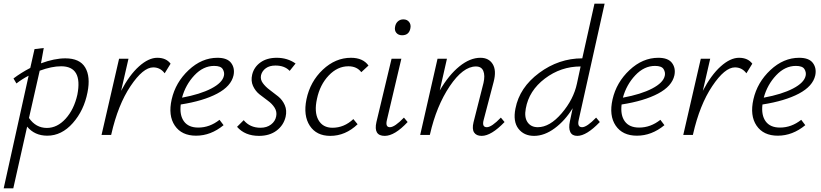

<svg xmlns="http://www.w3.org/2000/svg" viewBox="-42 -731 4449 1040"><path d="M312 -415Q390 -415 419.5 -365.5Q449 -316 432 -231Q413 -133 352.5 -64.5Q292 4 214 4Q146 4 105 -45L30 289H-22L113 -321Q78 -303 47 -279L31 -306Q72 -337 122 -363L145 -465L195 -471L180 -388Q253 -415 312 -415ZM377 -218Q407 -372 289 -372Q238 -372 173 -348L115 -92Q152 -38 212 -38Q268 -38 313.5 -88Q359 -138 377 -218Z M810 -418Q858 -418 882 -386L850 -334Q826 -366 788 -366Q733 -366 665 -264.5Q597 -163 561 -4L560 0H508L603 -413H654L614 -239Q659 -325 711 -371.5Q763 -418 810 -418Z M1136 -418Q1189 -418 1210 -390Q1231 -362 1223 -323Q1210 -264 1134.5 -224Q1059 -184 937 -165Q930 -107 954.5 -73.5Q979 -40 1032 -40Q1094 -40 1147 -82L1169 -53Q1100 4 1020 4Q942 4 905 -50.5Q868 -105 888 -193Q909 -285 980 -351.5Q1051 -418 1136 -418ZM1171 -321Q1175 -339 1164.5 -356.5Q1154 -374 1118 -374Q1059 -374 1011 -323Q963 -272 944 -202Q1042 -220 1102.5 -251.5Q1163 -283 1171 -321Z M1361 5Q1285 5 1242 -44L1278 -80Q1312 -39 1369 -39Q1403 -39 1426 -56.5Q1449 -74 1454 -101Q1459 -126 1445.5 -147.5Q1432 -169 1409 -185.5Q1386 -202 1363.5 -220Q1341 -238 1328.5 -265.5Q1316 -293 1324 -327Q1334 -368 1369 -393Q1404 -418 1457 -418Q1515 -418 1559 -387L1527 -347Q1500 -376 1450 -376Q1418 -376 1398 -361.5Q1378 -347 1372 -324Q1367 -301 1381.5 -281Q1396 -261 1419 -244Q1442 -227 1465 -208.5Q1488 -190 1500.5 -161.5Q1513 -133 1505 -98Q1494 -52 1456 -23.5Q1418 5 1361 5Z M1915 -340Q1891 -372 1845 -372Q1786 -372 1738.5 -322Q1691 -272 1675 -196Q1659 -124 1682.5 -81.5Q1706 -39 1759 -39Q1822 -39 1872 -86L1895 -58Q1829 5 1747 5Q1672 5 1636 -50Q1600 -105 1618 -193Q1638 -289 1706.5 -353.5Q1775 -418 1859 -418Q1924 -418 1954 -376Z M2136 -540Q2116 -540 2105 -553Q2094 -566 2098 -586Q2101 -604 2113 -615Q2125 -626 2143 -626Q2163 -626 2174 -612Q2185 -598 2181 -578Q2174 -540 2136 -540ZM2042 5Q1980 5 1997 -70L2079 -413H2132L2054 -82Q2044 -42 2070 -42Q2096 -42 2146 -94L2166 -70Q2096 5 2042 5Z M2671 -94 2691 -70Q2619 5 2567 5Q2538 5 2526 -13.5Q2514 -32 2523 -69L2577 -282Q2586 -322 2576 -346.5Q2566 -371 2536 -371Q2466 -371 2394 -264Q2322 -157 2287 -3L2286 0H2234L2328 -413H2379L2340 -241Q2389 -325 2446.5 -371.5Q2504 -418 2560 -418Q2606 -418 2627 -383.5Q2648 -349 2632 -288L2578 -82Q2567 -42 2595 -42Q2621 -42 2671 -94Z M3111 -42Q3137 -42 3187 -94L3207 -70Q3135 5 3085 5Q3057 5 3047 -16Q3037 -37 3045 -74L3060 -145Q3019 -78 2963 -36.5Q2907 5 2851 5Q2796 5 2766 -34Q2736 -73 2750 -143Q2772 -257 2878.5 -336Q2985 -415 3112 -415L3178 -711H3233L3093 -83Q3083 -42 3111 -42ZM2871 -42Q2936 -42 3000.5 -117.5Q3065 -193 3083 -278L3103 -371Q2996 -371 2909.5 -305.5Q2823 -240 2806 -143Q2797 -96 2815.5 -69Q2834 -42 2871 -42Z M3524 -418Q3577 -418 3598 -390Q3619 -362 3611 -323Q3598 -264 3522.5 -224Q3447 -184 3325 -165Q3318 -107 3342.5 -73.5Q3367 -40 3420 -40Q3482 -40 3535 -82L3557 -53Q3488 4 3408 4Q3330 4 3293 -50.5Q3256 -105 3276 -193Q3297 -285 3368 -351.5Q3439 -418 3524 -418ZM3559 -321Q3563 -339 3552.5 -356.5Q3542 -374 3506 -374Q3447 -374 3399 -323Q3351 -272 3332 -202Q3430 -220 3490.5 -251.5Q3551 -283 3559 -321Z M3961 -418Q4009 -418 4033 -386L4001 -334Q3977 -366 3939 -366Q3884 -366 3816 -264.5Q3748 -163 3712 -4L3711 0H3659L3754 -413H3805L3765 -239Q3810 -325 3862 -371.5Q3914 -418 3961 -418Z M4287 -418Q4340 -418 4361 -390Q4382 -362 4374 -323Q4361 -264 4285.5 -224Q4210 -184 4088 -165Q4081 -107 4105.5 -73.5Q4130 -40 4183 -40Q4245 -40 4298 -82L4320 -53Q4251 4 4171 4Q4093 4 4056 -50.5Q4019 -105 4039 -193Q4060 -285 4131 -351.5Q4202 -418 4287 -418ZM4322 -321Q4326 -339 4315.5 -356.5Q4305 -374 4269 -374Q4210 -374 4162 -323Q4114 -272 4095 -202Q4193 -220 4253.5 -251.5Q4314 -283 4322 -321Z"/></svg>

Font: EauTestInfant Semilight
Style: Italic
Weight: 300
Italic angle: -12°
Designer: Christian Thalmann (Catharsis Fonts)
Version: Version 0.001;PS 000.001;hotconv 1.0.88;makeotf.lib2.5.64775